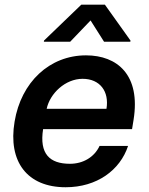

<svg xmlns="http://www.w3.org/2000/svg" viewBox="-20 -789 637 820"><path d="M260.3 10.7C394.2 10.7 492.9 -62.5 527 -165.8H405.2C382.8 -117.5 334.5 -89.5 278.8 -89.5C192.5 -89.5 147.4 -131.4 164.1 -237.6H544L550.4 -277C581.3 -468.4 481.5 -552.6 347.3 -552.6C191.4 -552.6 70 -437.9 42.3 -269.5C13.5 -98.7 96.2 10.7 260.3 10.7ZM167.3 -610.8H279.8L366.8 -701.7L424.4 -610.8H536.6L537.3 -615.8L427.9 -769.2H327.4L168 -615.8ZM179.3 -324.2C193.2 -389.9 258.9 -452.4 332.7 -452.4C407 -452.4 447.1 -398.4 434.7 -324.2Z"/></svg>

Font: Margiela Sans Semi Bold
Style: Italic
Weight: 600
Italic angle: -9.39999°
Designer: Stefan Endress, Andreas Faust
Version: Version 1.100;FEAKit 1.0